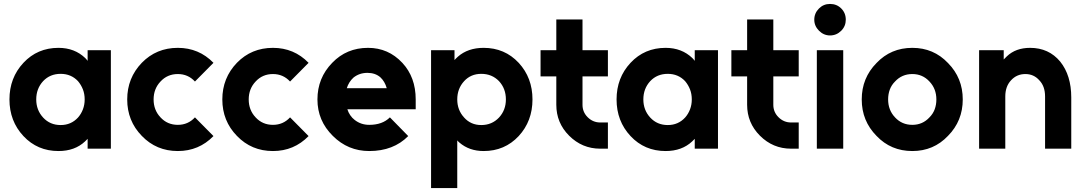

<svg xmlns="http://www.w3.org/2000/svg" viewBox="-20 -755 5507 975"><path d="M425 -500V-446Q422 -450 419 -453.5Q416 -457 413 -460Q359 -512 277 -512Q170 -512 99 -436Q28 -360 28 -250Q28 -140 99 -64Q170 12 277 12Q360 12 412 -37Q416 -40 418.5 -43.5Q421 -47 425 -50V0H543V-500ZM288 -380Q341 -380 376 -343Q392 -324 401 -301Q410 -278 410 -250Q410 -223 401 -199.5Q392 -176 376 -158Q341 -120 288 -120Q234 -120 199 -158Q164 -196 164 -250Q164 -305 199 -343Q234 -380 288 -380Z M883 -512Q774 -512 700 -436Q626 -359 626 -250Q626 -141 700 -65Q774 12 883 12Q990 12 1064 -64L970 -159Q935 -121 883 -121Q830 -121 795 -159Q760 -196 760 -250Q760 -304 795 -341Q830 -379 883 -379Q935 -379 970 -341L1064 -436Q990 -512 883 -512Z M1366 -512Q1257 -512 1183 -436Q1109 -359 1109 -250Q1109 -141 1183 -65Q1257 12 1366 12Q1473 12 1547 -64L1453 -159Q1418 -121 1366 -121Q1313 -121 1278 -159Q1243 -196 1243 -250Q1243 -304 1278 -341Q1313 -379 1366 -379Q1418 -379 1453 -341L1547 -436Q1473 -512 1366 -512Z M2091 -200V-250Q2091 -363 2023 -436Q1952 -512 1849 -512Q1740 -512 1667 -436Q1592 -359 1592 -250Q1592 -142 1670 -65Q1747 12 1855 12Q1978 12 2053 -64L1960 -159Q1922 -121 1855 -121Q1813 -121 1781 -146Q1768 -156 1758.5 -170Q1749 -184 1744 -200ZM1846 -385Q1885 -385 1911 -363Q1934 -342 1944 -307H1741Q1751 -339 1775 -361Q1805 -385 1846 -385Z M2288 -500V-450Q2292 -454 2296 -458.5Q2300 -463 2305 -467Q2356 -512 2436 -512Q2543 -512 2614 -436Q2684 -360 2684 -250Q2684 -140 2614 -64Q2543 12 2436 12Q2363 12 2313 -31Q2310 -33 2307.5 -36Q2305 -39 2302 -42V200H2169V-500ZM2424 -120Q2478 -120 2514 -158Q2549 -196 2549 -250Q2549 -305 2514 -343Q2478 -380 2424 -380Q2371 -380 2337 -343Q2302 -305 2302 -250Q2302 -196 2337 -158Q2371 -120 2424 -120Z M2805 -656V-500H2725V-367H2805V-223Q2805 -131 2870 -66Q2936 0 3028 0H3067V-133H3028Q2991 -133 2964 -160Q2938 -186 2938 -223V-367H3067V-500H2938V-656Z M3508 -500V-446Q3505 -450 3502 -453.5Q3499 -457 3496 -460Q3442 -512 3360 -512Q3253 -512 3182 -436Q3111 -360 3111 -250Q3111 -140 3182 -64Q3253 12 3360 12Q3443 12 3495 -37Q3499 -40 3501.5 -43.5Q3504 -47 3508 -50V0H3626V-500ZM3371 -380Q3424 -380 3459 -343Q3475 -324 3484 -301Q3493 -278 3493 -250Q3493 -223 3484 -199.5Q3475 -176 3459 -158Q3424 -120 3371 -120Q3317 -120 3282 -158Q3247 -196 3247 -250Q3247 -305 3282 -343Q3317 -380 3371 -380Z M3774 -656V-500H3694V-367H3774V-223Q3774 -131 3839 -66Q3905 0 3997 0H4036V-133H3997Q3960 -133 3933 -160Q3907 -186 3907 -223V-367H4036V-500H3907V-656Z M4128 0H4262V-500H4128ZM4275 -655Q4275 -689 4252 -712Q4229 -735 4195 -735Q4162 -735 4139 -712Q4115 -688 4115 -655Q4115 -623 4139 -599Q4163 -575 4195 -575Q4228 -575 4252 -599Q4275 -622 4275 -655Z M4613 -379Q4665 -379 4700 -341Q4735 -304 4735 -250Q4735 -223 4726.5 -200Q4718 -177 4700 -159Q4665 -121 4613 -121Q4560 -121 4525 -159Q4490 -196 4490 -250Q4490 -277 4498.5 -300Q4507 -323 4525 -341Q4560 -379 4613 -379ZM4613 -512Q4504 -512 4431 -435Q4356 -359 4356 -250Q4356 -141 4431 -65Q4504 12 4613 12Q4721 12 4794 -65Q4869 -141 4869 -250Q4869 -359 4794 -435Q4721 -512 4613 -512Z M5420 0V-260Q5420 -316 5406 -361.5Q5392 -407 5364 -442Q5306 -512 5211 -512Q5138 -512 5093 -469Q5089 -465 5085 -461Q5081 -457 5077 -453V-500H4952V0H5085V-265Q5085 -316 5114 -347Q5143 -379 5187 -379Q5230 -379 5258 -347Q5287 -317 5287 -265V0Z"/></svg>

Font: Unageo
Style: Bold
Weight: 700
Designer: Richard Sepsi
Foundry: Richard Sepsi
Version: Version 2.000